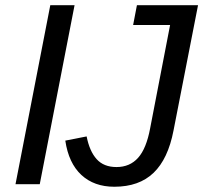

<svg xmlns="http://www.w3.org/2000/svg" viewBox="-20 -708 781 738"><path d="M39.6 0 173.3 -688H266.6L132.8 0ZM419.4 9.8Q341.8 9.8 292.7 -35.6Q243.7 -81.1 231 -167.5L313 -183.6Q324.2 -126.5 351.6 -96.2Q378.9 -65.9 427.7 -65.9Q479 -65.9 510.7 -101.3Q542.5 -136.7 557.1 -214.8L633.8 -611.8H491.7L506.3 -688H741.2L647 -206.5Q626 -97.2 570.3 -43.7Q514.6 9.8 419.4 9.8Z"/></svg>

Font: Liberation Sans
Style: Italic
Weight: 400
Italic angle: -12°
Designer: Steve Matteson
Foundry: Ascender Corporation
Version: Version 2.1.5